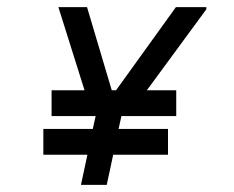

<svg xmlns="http://www.w3.org/2000/svg" viewBox="-20 -618 652 536"><path d="M206 -102 224 -186H101V-258H239L247 -294H124V-366H216L143 -598H223L292 -366H304L471 -598H556V-592L390 -366H472V-294H319L311 -258H449V-186H296L278 -102Z"/></svg>

Font: Space Mono
Style: Italic
Weight: 400
Italic angle: -12°
Monospace: yes
Designer: Colophon Foundry + Benjamin Critton
Foundry: Colophon Foundry & Benjamin Critton
Version: Version 1.003; ttfautohint (v1.8.4.7-5d5b)